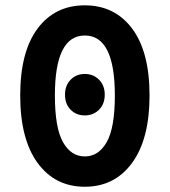

<svg xmlns="http://www.w3.org/2000/svg" viewBox="-20 -692 640 724"><path d="M478 -77.6Q412.1 12.2 299.8 12.2Q187.5 12.2 121.8 -77.6Q56.2 -167.5 56.2 -332Q56.2 -496.6 121.6 -584.2Q187 -671.9 299.8 -671.9Q412.6 -671.9 478.3 -584.2Q543.9 -496.6 543.9 -332Q543.9 -167.5 478 -77.6ZM413.1 -332Q413.1 -558.1 299.8 -558.1Q187 -558.1 187 -332Q187 -210 217.5 -156Q248 -102.1 299.8 -102.1Q351.6 -102.1 382.3 -156Q413.1 -210 413.1 -332ZM225.1 -335Q225.1 -369.6 246.3 -391.4Q267.6 -413.1 299.8 -413.1Q332 -413.1 353.5 -391.4Q375 -369.6 375 -335Q375 -299.8 353.5 -278.3Q332 -256.8 299.8 -256.8Q267.6 -256.8 246.3 -278.3Q225.1 -299.8 225.1 -335Z"/></svg>

Font: Office Code Pro D Bold
Style: Regular
Weight: 700
Designer: Nathan Rutzky & Paul D. Hunt
Foundry: Adobe Systems Incorporated
Version: Version 1.004;PS 001.004;hotconv 1.0.70;makeotf.lib2.5.58329